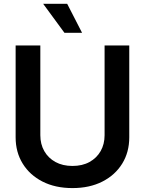

<svg xmlns="http://www.w3.org/2000/svg" viewBox="-20 -963 751 995"><path d="M355.5 11.7Q266.6 11.7 200.4 -22Q134.3 -55.7 97.7 -115Q61 -174.3 61 -251.5V-727.5H189V-262.2Q189 -215.8 209.5 -179.9Q230 -144 267.3 -123.5Q304.7 -103 355.5 -103Q406.7 -103 443.8 -123.5Q481 -144 501.5 -179.9Q522 -215.8 522 -262.2V-727.5H649.9V-251.5Q649.9 -174.3 613.3 -115Q576.7 -55.7 510.5 -22Q444.3 11.7 355.5 11.7ZM314 -793 203.6 -943.4H328.1L405.3 -793Z"/></svg>

Font: Inter 28pt SemiBold
Style: Regular
Weight: 600
Designer: Rasmus Andersson
Foundry: rsms
Version: Version 4.001;git-66647c0bb